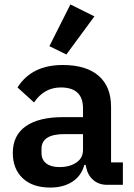

<svg xmlns="http://www.w3.org/2000/svg" viewBox="-20 -824 597 856"><path d="M275.9 -581.1 200.2 -618.2 293.9 -804.2 400.9 -751ZM204.1 12.2Q125 12.2 81.1 -29.5Q37.1 -71.3 37.1 -142.1Q37.1 -220.7 95 -261.2Q152.8 -301.8 261.2 -301.8H350.1V-340.8Q350.1 -434.1 251 -434.1Q176.8 -434.1 131.8 -367.2L58.1 -434.1Q121.1 -534.2 259.8 -534.2Q364.3 -534.2 419.7 -486.1Q475.1 -438 475.1 -348.1V-100.1H527.8V0H458Q420.4 0 395.8 -21.5Q371.1 -43 363.8 -79.1L361.8 -88.9H356Q342.8 -40 302.7 -13.9Q262.7 12.2 204.1 12.2ZM245.1 -79.1Q291 -79.1 320.6 -99.4Q350.1 -119.6 350.1 -155.8V-226.1H267.1Q165 -226.1 165 -160.2V-143.1Q165 -111.8 186 -95.5Q207 -79.1 245.1 -79.1Z"/></svg>

Font: Anuphan SemiBold
Style: Bold
Weight: 600
Designer: Mike Abbink, Paul van der Laan, Pieter van Rosmalen, Mint Tantisuwanna
Foundry: Bold Monday; Cadson Demak
Version: Version 3.002;hotconv 1.0.109;makeotfexe 2.5.65596